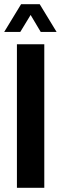

<svg xmlns="http://www.w3.org/2000/svg" viewBox="-31 -899 291 919"><path d="M50 0V-687H181V0ZM-11 -746 70 -879H159L240 -746H164L95 -862L136 -861L66 -746Z"/></svg>

Font: Archivo ExtraCondensed
Style: Bold
Weight: 700
Width: 2
Designer: Hector Gatti
Foundry: Omnibus-Type
Version: Version 2.001